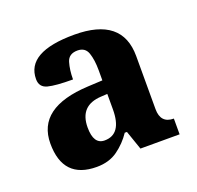

<svg xmlns="http://www.w3.org/2000/svg" viewBox="-73 -796 506 493"><g transform="rotate(-20 180.5 -549.5)"><path d="M114 -380Q148 -380 171.5 -397Q195 -414 211 -438H217L235 -386H342V-429Q306 -429 306 -468V-613Q306 -719 175 -719Q44 -719 44 -645Q44 -623 65 -617.5Q86 -612 133 -612Q133 -638 139 -658Q145 -678 169 -678Q190 -678 196.5 -659Q203 -640 203 -612V-584L163 -582Q22 -575 22 -477Q22 -380 114 -380ZM156 -437Q126 -437 126 -483Q126 -543 186 -546L203 -547V-505Q203 -437 156 -437Z"/></g></svg>

Font: Noto Serif ExtraCondensed Extra
Style: Regular
Weight: 800
Width: 3
Designer: Monotype Design Team
Foundry: Monotype Imaging Inc.
Version: Version 1.002